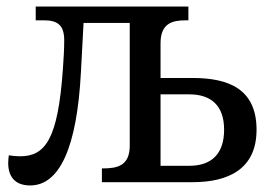

<svg xmlns="http://www.w3.org/2000/svg" viewBox="-20 -556 828 586"><path d="M72 10C162 10 215 -106 227 -336L235 -486H376V-112C376 -51 340 -42 294 -42H291V0H568C677 0 763 -40 763 -160C763 -285 677 -318 568 -318H470V-424C470 -485 506 -494 547 -494H555V-536H89V-494H114C156 -494 176 -479 176 -433C176 -404 174 -375 172 -346C157 -130 118 -79 41 -79C30 -79 19 -80 7 -82C6 -76 5 -67 5 -59C5 -20 23 10 72 10ZM470 -50V-268H558C623 -268 664 -235 664 -160C664 -85 624 -50 558 -50Z"/></svg>

Font: Noto Serif
Style: Regular
Weight: 400
Designer: Monotype Design Team
Foundry: Monotype Imaging Inc.
Version: Version 2.015